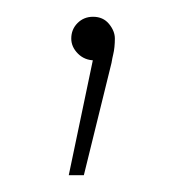

<svg xmlns="http://www.w3.org/2000/svg" viewBox="-20 -69 222 229"><path d="M62 140 93 -8V3Q81 3 73 -5Q65 -13 65 -23Q65 -34 72.5 -41.5Q80 -49 91 -49Q103 -49 110 -40.5Q117 -32 117 -23Q117 -18 116.5 -13Q116 -8 115 -4Q114 0 113 6L80 140Z"/></svg>

Font: Montserrat Thin Thin
Style: Regular
Weight: 250
Version: Version 9.000